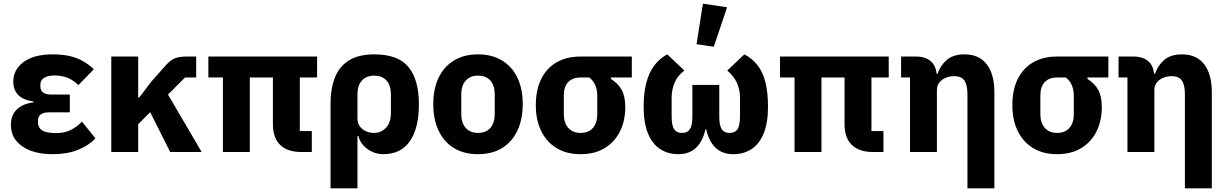

<svg xmlns="http://www.w3.org/2000/svg" viewBox="-20 -836 6748 1056"><path d="M431 -167 505 -75Q467 -35 408 -11.5Q349 12 270 12Q164 12 102 -31.5Q40 -75 40 -148Q40 -204 73.5 -235Q107 -266 164 -273V-278Q107 -286 80 -314Q53 -342 53 -388Q53 -452 109 -494.5Q165 -537 271 -537Q322 -537 362 -528Q402 -519 435 -500.5Q468 -482 496 -455L411 -368Q394 -385 374 -397Q354 -409 331 -415Q308 -421 282 -421Q242 -421 222 -407.5Q202 -394 202 -371V-361Q202 -338 217.5 -327Q233 -316 261 -316H364V-218H248Q220 -218 204.5 -207Q189 -196 189 -173V-162Q189 -134 212 -119Q235 -104 288 -104Q334 -104 368 -120.5Q402 -137 431 -167Z M916 0 806 -219 740 -153V0H592V-525H740V-300H746L813 -388L892 -477Q918 -506 942.5 -515.5Q967 -525 1007 -525H1059V-410H998L904 -316L1089 0Z M1629 -410V-115H1695V0H1637Q1561 0 1521 -39Q1481 -78 1481 -153V-410H1354V0H1206V-410H1126V-525H1724V-410Z M1798 200V-263Q1798 -352 1823.5 -413Q1849 -474 1902 -505.5Q1955 -537 2038 -537Q2170 -537 2227 -467Q2284 -397 2284 -263Q2284 -130 2234 -59Q2184 12 2089 12Q2040 12 2001 -16.5Q1962 -45 1951 -88H1946V200ZM2038 -105Q2076 -105 2103 -133.5Q2130 -162 2130 -217V-316Q2130 -366 2106 -393Q2082 -420 2038 -420Q1995 -420 1970.5 -393Q1946 -366 1946 -316V-185Q1946 -160 1958.5 -142Q1971 -124 1992 -114.5Q2013 -105 2038 -105Z M2609 12Q2532 12 2477 -21.5Q2422 -55 2392.5 -117Q2363 -179 2363 -263Q2363 -348 2392.5 -409Q2422 -470 2477 -503.5Q2532 -537 2609 -537Q2686 -537 2741 -503.5Q2796 -470 2825.5 -409Q2855 -348 2855 -263Q2855 -179 2825.5 -117Q2796 -55 2741 -21.5Q2686 12 2609 12ZM2609 -105Q2653 -105 2677 -132.5Q2701 -160 2701 -209V-316Q2701 -366 2677 -393Q2653 -420 2609 -420Q2566 -420 2541.5 -393Q2517 -366 2517 -316V-209Q2517 -160 2541.5 -132.5Q2566 -105 2609 -105Z M3455 -410H3340V-402Q3379 -378 3399 -342Q3419 -306 3419 -247Q3419 -171 3389.5 -112.5Q3360 -54 3305 -21Q3250 12 3173 12Q3096 12 3041 -21.5Q2986 -55 2956.5 -115.5Q2927 -176 2927 -257Q2927 -342 2956.5 -401.5Q2986 -461 3041 -493Q3096 -525 3173 -525H3455ZM3221 -410H3173Q3130 -410 3105.5 -385Q3081 -360 3081 -310V-209Q3081 -160 3105.5 -132.5Q3130 -105 3173 -105Q3217 -105 3241 -132.5Q3265 -160 3265 -209V-310Q3265 -343 3253.5 -368.5Q3242 -394 3221 -410Z M3936 -369V-197Q3936 -163 3942 -143Q3948 -123 3960.5 -114Q3973 -105 3993 -105Q4023 -105 4036.5 -125.5Q4050 -146 4050 -197V-299Q4050 -343 4033 -380.5Q4016 -418 3980 -448L4074 -537Q4118 -514 4147 -476.5Q4176 -439 4190 -383Q4204 -327 4204 -249Q4204 -161 4180.5 -103Q4157 -45 4114 -16.5Q4071 12 4013 12Q3953 12 3916 -23Q3879 -58 3864 -125H3860Q3845 -58 3808 -23Q3771 12 3711 12Q3653 12 3610 -16.5Q3567 -45 3543.5 -103Q3520 -161 3520 -249Q3520 -324 3534.5 -380Q3549 -436 3578 -475Q3607 -514 3650 -537L3744 -448Q3707 -420 3690.5 -381.5Q3674 -343 3674 -299V-197Q3674 -146 3687.5 -125.5Q3701 -105 3731 -105Q3751 -105 3763.5 -114Q3776 -123 3782 -143Q3788 -163 3788 -197V-369ZM3979 -796 3906 -579 3811 -593 3846 -816Z M4773 -410V-115H4839V0H4781Q4705 0 4665 -39Q4625 -78 4625 -153V-410H4498V0H4350V-410H4270V-525H4868V-410Z M5133 0H4985V-410H4936V-525H5018Q5072 -525 5102 -497Q5132 -469 5132 -413V-406L5095 -431H5137Q5152 -476 5187.5 -506.5Q5223 -537 5285 -537Q5365 -537 5407 -482.5Q5449 -428 5449 -329V200H5301V-317Q5301 -367 5285 -392Q5269 -417 5228 -417Q5204 -417 5182.5 -408.5Q5161 -400 5147 -383Q5133 -366 5133 -340Z M6076 -410H5961V-402Q6000 -378 6020 -342Q6040 -306 6040 -247Q6040 -171 6010.5 -112.5Q5981 -54 5926 -21Q5871 12 5794 12Q5717 12 5662 -21.5Q5607 -55 5577.5 -115.5Q5548 -176 5548 -257Q5548 -342 5577.5 -401.5Q5607 -461 5662 -493Q5717 -525 5794 -525H6076ZM5842 -410H5794Q5751 -410 5726.5 -385Q5702 -360 5702 -310V-209Q5702 -160 5726.5 -132.5Q5751 -105 5794 -105Q5838 -105 5862 -132.5Q5886 -160 5886 -209V-310Q5886 -343 5874.5 -368.5Q5863 -394 5842 -410Z M6329 0H6181V-410H6132V-525H6214Q6268 -525 6298 -497Q6328 -469 6328 -413V-406L6291 -431H6333Q6348 -476 6383.5 -506.5Q6419 -537 6481 -537Q6561 -537 6603 -482.5Q6645 -428 6645 -329V200H6497V-317Q6497 -367 6481 -392Q6465 -417 6424 -417Q6400 -417 6378.5 -408.5Q6357 -400 6343 -383Q6329 -366 6329 -340Z"/></svg>

Font: IBM Plex Sans Var
Style: Regular
Weight: 400
Designer: Mike Abbink, Paul van der Laan, Pieter van Rosmalen
Foundry: Bold Monday
Version: Version 3.000